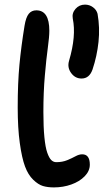

<svg xmlns="http://www.w3.org/2000/svg" viewBox="-20 -815 451 836"><path d="M335 -473.1Q307.1 -473.1 289.6 -497.3Q272 -521.5 280.8 -550.8Q312.5 -658.2 296.9 -733.9Q292.5 -757.8 308.8 -776.4Q325.2 -794.9 350.1 -794.9Q369.6 -794.9 385 -783.4Q400.4 -772 404.8 -754.9Q415.5 -694.3 408.9 -632.3Q402.3 -570.3 382.8 -512.2Q369.1 -473.1 335 -473.1ZM214.8 1Q187.5 1 167 -5.1Q146.5 -11.2 124.5 -32.5Q102.5 -53.7 88.9 -90.3Q75.2 -127 66.2 -192.1Q57.1 -257.3 57.1 -347.2Q57.1 -454.1 64.7 -533.9Q72.3 -613.8 86.9 -703.1Q92.8 -739.3 105 -754.6Q117.2 -770 138.2 -770Q194.8 -770 194.8 -681.2Q194.8 -654.8 188.2 -606.9Q181.6 -559.1 175.3 -486.3Q168.9 -413.6 168.9 -327.1Q168.9 -262.2 173.3 -217.5Q177.7 -172.9 185.8 -150.1Q193.8 -127.4 203.1 -118.2Q212.4 -108.9 225.1 -108.9Q251.5 -108.9 272.2 -117.4Q293 -126 308.6 -134.5Q324.2 -143.1 337.9 -143.1Q371.1 -143.1 371.1 -98.1Q371.1 -70.3 348.6 -47.4Q326.2 -24.4 290.5 -11.7Q254.9 1 214.8 1Z"/></svg>

Font: Shantell Sans Irregular Bouncy
Style: Regular
Weight: 500
Designer: Stephen Nixon, Anya Danilova, Shantell Martin
Foundry: Arrow Type
Version: Version 1.006;[9816181b4]